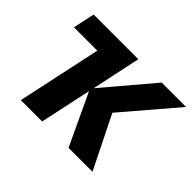

<svg xmlns="http://www.w3.org/2000/svg" viewBox="-119 -741 936 936"><g transform="rotate(45 348.5 -273.0)"><path d="M104 0H251L308 -266L433 0H598L463 -272L697 -546H529L314 -292L368 -546H60L36 -434H197Z"/></g></svg>

Font: Noto Sans
Style: Bold Italic
Weight: 700
Italic angle: -12°
Designer: Monotype Design Team
Foundry: Monotype Imaging Inc.
Version: Version 2.013